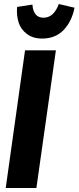

<svg xmlns="http://www.w3.org/2000/svg" viewBox="-20 -946 395 966"><path d="M191.9 -752Q146 -752 115.5 -774.9Q85 -797.9 73.7 -832.8Q62.5 -867.7 65.9 -911.1L143.1 -922.9Q147.9 -856.9 199.2 -856.9Q250.5 -856.9 275.9 -925.8L355 -907.2Q341.3 -837.9 300 -794.9Q258.8 -752 191.9 -752ZM261.2 -692.9 163.1 0H8.8L106 -692.9Z"/></svg>

Font: Fira Sans Compressed
Style: Bold Italic
Weight: 700
Width: 3
Italic angle: -8°
Designer: Carrois Corporate & Edenspiekermann AG
Foundry: Carrois Corporate GbR & Edenspiekermann AG
Version: Version 4.203;PS 004.203;hotconv 1.0.88;makeotf.lib2.5.64775